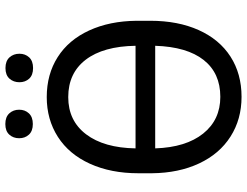

<svg xmlns="http://www.w3.org/2000/svg" viewBox="-123 -793 926 720"><g transform="rotate(-90 340.0 -433.0)"><path d="M622.1 -332.5Q622.1 -228.5 587.2 -150.9Q552.2 -73.2 487.8 -31.7Q423.3 9.8 336.9 9.8Q252.9 9.8 188 -31.5Q123 -72.8 87.2 -149.2Q51.3 -225.6 50.3 -326.2V-377.4Q50.3 -480 85.9 -558.6Q121.6 -637.2 186.8 -679Q252 -720.7 335.9 -720.7Q421.4 -720.7 485.8 -679.7Q550.3 -638.7 585.7 -561.8Q621.1 -484.9 622.1 -383.8ZM335.9 -640.1Q247.1 -640.1 196.3 -573Q145.5 -505.9 143.6 -387.7H528.3Q526.4 -508.8 476.1 -574.5Q425.8 -640.1 335.9 -640.1ZM336.9 -69.8Q425.8 -69.8 475.1 -132.3Q524.4 -194.8 528.3 -314H143.6Q147.5 -198.7 199 -134.3Q250.5 -69.8 336.9 -69.8ZM181.6 -824.2Q181.6 -846.2 195.1 -861.1Q208.5 -876 234.9 -876Q261.2 -876 274.9 -861.1Q288.6 -846.2 288.6 -824.2Q288.6 -802.2 274.9 -787.6Q261.2 -772.9 234.9 -772.9Q208.5 -772.9 195.1 -787.6Q181.6 -802.2 181.6 -824.2ZM391.6 -823.2Q391.6 -845.2 405 -860.4Q418.5 -875.5 444.8 -875.5Q471.2 -875.5 484.9 -860.4Q498.5 -845.2 498.5 -823.2Q498.5 -801.3 484.9 -786.6Q471.2 -772 444.8 -772Q418.5 -772 405 -786.6Q391.6 -801.3 391.6 -823.2Z"/></g></svg>

Font: RobotoInd
Style: Regular
Weight: 400
Designer: Google
Version: Version 2.001101; 2014